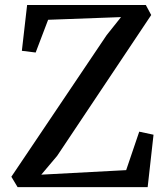

<svg xmlns="http://www.w3.org/2000/svg" viewBox="-20 -766 685 786"><path d="M52 0 26.5 -42.5 416.5 -622 475.5 -696 177 -685 126 -551 69.5 -558 91 -745.5H577L599 -704.5L214 -128L149 -51L496.5 -69.5L550 -227L608.5 -214.5L584.5 0Z"/></svg>

Font: Merriweather 28pt
Style: Regular
Weight: 400
Version: Version 2.100